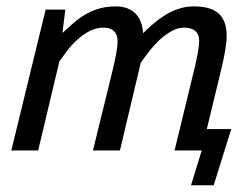

<svg xmlns="http://www.w3.org/2000/svg" viewBox="-20 -460 762 587"><path d="M576.7 -259.3Q582 -281.7 585.4 -302Q588.9 -322.3 588.9 -335Q588.9 -355.5 576.9 -365.5Q564.9 -375.5 543 -375.5Q523.4 -375.5 503.9 -364.5Q484.4 -353.5 467 -337.2Q449.7 -320.8 435.1 -302Q420.4 -283.2 410.2 -267.6L346.7 0H264.2L324.2 -244.6Q331.1 -273.9 335.2 -295.9Q339.4 -317.9 339.4 -334.5Q339.4 -354.5 328.4 -365Q317.4 -375.5 296.9 -375.5Q273.9 -375.5 253.9 -365Q233.9 -354.5 216.6 -338.9Q199.2 -323.2 185.5 -305.2Q171.9 -287.1 161.6 -272.5L96.7 0H14.6L119.6 -430.7H179.7L170.9 -359.4Q186.5 -373 202.4 -387.5Q218.3 -401.9 237.3 -413.6Q256.3 -425.3 280 -432.9Q303.7 -440.4 334.5 -440.4Q355 -440.4 370.1 -434.3Q385.3 -428.2 395.5 -417.2Q405.8 -406.2 411.1 -391.4Q416.5 -376.5 417.5 -358.4Q432.6 -373.5 449.7 -388.2Q466.8 -402.8 486.1 -414.6Q505.4 -426.3 526.9 -433.3Q548.3 -440.4 571.8 -440.4Q595.2 -440.4 613.8 -436Q632.3 -431.6 645.5 -421.1Q658.7 -410.6 665.8 -393.3Q672.9 -376 672.9 -350.1Q672.9 -332 668.9 -308.1Q665 -284.2 658.2 -255.4L612.3 -65.4H687L633.3 106.4H564L596.7 0H513.7Z"/></svg>

Font: PT Astra Sans
Style: Italic
Weight: 400
Italic angle: -16°
Designer: A.Korolkova, I. Chaeva
Foundry: ParaType Ltd
Version: Version 1.001; ttfautohint (v1.6)